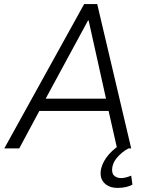

<svg xmlns="http://www.w3.org/2000/svg" viewBox="-20 -725 742 938"><path d="M1 0 391 -705H455L621 0H552L506 -203L538 -183H146L183 -203L74 0ZM410 -625 195 -228 178 -243H526L501 -229L413 -625ZM555 193Q512 193 488.5 168Q465 143 474 99Q483 62 513 28Q543 -6 589 -30L608 0Q595 6 578 19.5Q561 33 547.5 50.5Q534 68 529 90Q524 120 537 132.5Q550 145 572 145Q582 145 594.5 142Q607 139 621 133L627 177Q615 184 596.5 188.5Q578 193 555 193Z"/></svg>

Font: Nunito Sans 7pt SemiCondensed Light
Style: Italic
Weight: 300
Width: 4
Italic angle: -9°
Designer: Vernon Adams
Foundry: Vernon Adams
Version: Version 3.101;gftools[0.9.27]